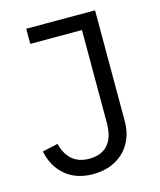

<svg xmlns="http://www.w3.org/2000/svg" viewBox="-112 -814 757 908"><g transform="rotate(-15 266.5 -360.0)"><path d="M29 -152 105 -169Q117 -119 148.5 -90.5Q180 -62 233 -62Q293 -62 324.5 -98Q356 -134 356 -205V-659H103V-733H440V-190Q440 -129 413.5 -83Q387 -37 340 -12Q293 13 231 13Q150 13 97 -31.5Q44 -76 29 -152Z"/></g></svg>

Font: IBM Plex Sans JP
Style: Regular
Weight: 400
Designer: Mike Abbink; Paul van der Laan; Pieter van Rosmalen; Wujin Sim; Yejin Wi; Jinhee Kim; Boomi Park; Yona Kim; Kichan Ma
Foundry: Sandoll Inc.
Version: Version 1.001